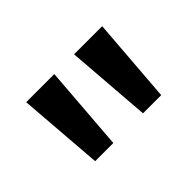

<svg xmlns="http://www.w3.org/2000/svg" viewBox="-56 -859 547 547"><g transform="rotate(-45 218.0 -585.0)"><path d="M178.2 -713.9 158.2 -456.1H85L64.9 -713.9ZM371.1 -713.9 351.1 -456.1H277.8L257.8 -713.9Z"/></g></svg>

Font: f3_56222          
Style: Regular
Weight: 600
Foundry: Ascender Corporation
Version: Version 1.10